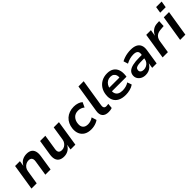

<svg xmlns="http://www.w3.org/2000/svg" viewBox="311 -2095 3473 3473"><g transform="rotate(-45 2047.5 -358.5)"><path d="M38 0 117 -498H241L225 -397H227Q258 -455 308.5 -481.5Q359 -508 420 -508Q479 -508 516.5 -484.5Q554 -461 569 -413.5Q584 -366 573 -294L527 0H393L438 -290Q444 -325 438 -348.5Q432 -372 413.5 -385.5Q395 -399 362 -399Q324 -399 292.5 -381.5Q261 -364 241 -335.5Q221 -307 215 -268L172 0Z M866 10Q808 10 768.5 -13.5Q729 -37 714 -84.5Q699 -132 710 -202L757 -498H891L845 -206Q839 -174 844.5 -150Q850 -126 869.5 -113.5Q889 -101 921 -101Q957 -101 987 -118Q1017 -135 1037.5 -164.5Q1058 -194 1063 -229L1105 -498H1239L1161 0H1038L1054 -102H1053Q1023 -46 974.5 -18Q926 10 866 10Z M1562 10Q1480 10 1425.5 -22.5Q1371 -55 1346.5 -112.5Q1322 -170 1330 -245Q1336 -303 1359.5 -352Q1383 -401 1421 -435.5Q1459 -470 1511 -489Q1563 -508 1626 -508Q1679 -508 1725 -492.5Q1771 -477 1798 -451L1754 -357Q1731 -378 1698 -390Q1665 -402 1630 -402Q1592 -402 1562.5 -390Q1533 -378 1512 -355.5Q1491 -333 1478 -303.5Q1465 -274 1462 -238Q1454 -172 1486 -134.5Q1518 -97 1586 -97Q1619 -97 1654.5 -108.5Q1690 -120 1718 -141L1748 -46Q1727 -30 1697 -17Q1667 -4 1632.5 3Q1598 10 1562 10Z M2006 10Q1921 10 1883.5 -36Q1846 -82 1860 -167L1945 -705H2079L1995 -175Q1991 -149 1995.5 -131Q2000 -113 2013.5 -104Q2027 -95 2049 -95Q2063 -95 2076.5 -97Q2090 -99 2104 -101L2095 -4Q2073 3 2052.5 6.5Q2032 10 2006 10Z M2446 10Q2354 10 2294 -21.5Q2234 -53 2207.5 -110.5Q2181 -168 2190 -246Q2198 -323 2235 -381.5Q2272 -440 2334.5 -474Q2397 -508 2479 -508Q2556 -508 2606 -475Q2656 -442 2676.5 -383Q2697 -324 2688 -244L2684 -215H2290L2302 -295H2600L2582 -275Q2589 -320 2579 -352Q2569 -384 2543 -402.5Q2517 -421 2475 -421Q2433 -421 2400 -401.5Q2367 -382 2346.5 -349.5Q2326 -317 2319 -275L2315 -251Q2306 -198 2320 -161.5Q2334 -125 2369.5 -106Q2405 -87 2459 -87Q2500 -87 2543 -98Q2586 -109 2621 -133L2651 -48Q2609 -18 2553.5 -4Q2498 10 2446 10Z M2954 10Q2900 10 2860 -12Q2820 -34 2799 -70.5Q2778 -107 2783 -153Q2789 -204 2824 -235.5Q2859 -267 2926.5 -282.5Q2994 -298 3096 -298H3174L3163 -223H3097Q3036 -223 2996.5 -218Q2957 -213 2937 -198Q2917 -183 2914 -154Q2910 -120 2933.5 -101Q2957 -82 2996 -82Q3032 -82 3063 -97.5Q3094 -113 3116 -141Q3138 -169 3143 -205L3160 -313Q3168 -365 3141.5 -389Q3115 -413 3054 -413Q3012 -413 2966 -401.5Q2920 -390 2870 -363L2843 -450Q2878 -469 2917 -482Q2956 -495 2998 -501.5Q3040 -508 3082 -508Q3159 -508 3208 -483.5Q3257 -459 3277 -410Q3297 -361 3285 -288L3240 0H3126L3142 -103Q3124 -68 3095.5 -42.5Q3067 -17 3031.5 -3.5Q2996 10 2954 10Z M3393 0 3472 -498H3592L3572 -377H3573Q3597 -432 3644 -467.5Q3691 -503 3755 -506L3813 -509L3807 -388L3713 -380Q3670 -376 3639.5 -359Q3609 -342 3591.5 -314Q3574 -286 3567 -249L3528 0Z M3934 -603 3954 -727H4095L4075 -603ZM3841 0 3921 -498H4055L3975 0Z"/></g></svg>

Font: Nunito Sans 8pt
Style: Bold Italic
Weight: 700
Italic angle: -9°
Version: Version 3.101;gftools[0.9.27]